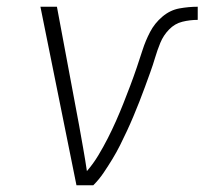

<svg xmlns="http://www.w3.org/2000/svg" viewBox="-20 -550 616 570"><path d="M207 0H257Q274 -17 287.5 -37Q301 -57 313.5 -77.5Q326 -98 336.5 -119Q347 -140 357 -161.5Q367 -183 376 -204.5Q385 -226 393.5 -247.5Q402 -269 410 -291Q418 -313 426 -335Q434 -357 440.5 -379Q447 -401 456 -423Q465 -445 482 -462.5Q499 -480 521.5 -485.5Q544 -491 567 -491V-530Q540 -530 512.5 -525Q485 -520 462 -500.5Q439 -481 425.5 -455Q412 -429 403.5 -402.5Q395 -376 386 -349.5Q377 -323 367 -296.5Q357 -270 346.5 -243.5Q336 -217 324.5 -191Q313 -165 300 -139.5Q287 -114 272 -89Q257 -64 238 -42Q233 -76 227 -109.5Q221 -143 215 -177L149 -530H100Z"/></svg>

Font: Iosevka Sparkle Extralight
Style: Italic
Weight: 200
Italic angle: -9°
Designer: Belleve Invis
Foundry: Belleve Invis
Version: Version 4.5.0; ttfautohint (v1.8.3)